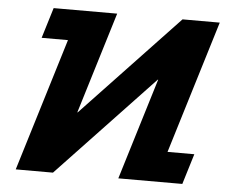

<svg xmlns="http://www.w3.org/2000/svg" viewBox="-50 -763 1008 821"><g transform="rotate(5 453.5 -352.5)"><path d="M486.6 -1.9 761.3 -2 801.4 -133H686.4L860.7 -703.1H700.9L289.1 -267.9H287.4L420.4 -703.1L147.7 -703L107.6 -572H220.6L46.3 -1.9H206.1L617.9 -437.1H619.6Z"/></g></svg>

Font: Sztylet
Style: Bd
Weight: 700
Foundry: Cannot Into Space Fonts, PlusOne Fonts
Version: Version 0.12